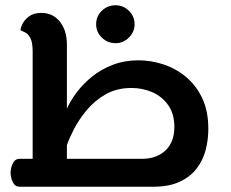

<svg xmlns="http://www.w3.org/2000/svg" viewBox="-20 -709 876 729"><path d="M55 0Q40 0 32.5 -11Q25 -22 22.5 -35Q20 -48 20 -53Q20 -58 22.5 -71Q25 -84 32.5 -95Q40 -106 55 -106H104V-513Q104 -549 95 -565Q86 -581 75 -586Q64 -591 58 -594Q58 -603 65.5 -618.5Q73 -634 90.5 -647Q108 -660 137 -660Q181 -660 207.5 -626.5Q234 -593 234 -540V-296Q247 -326 271 -358Q295 -390 329.5 -418Q364 -446 408.5 -463Q453 -480 506 -480Q552 -480 599 -465Q646 -450 685 -418Q724 -386 747.5 -337Q771 -288 771 -219Q771 -179 761 -140Q751 -101 727 -69.5Q703 -38 662.5 -19Q622 0 561 0ZM479 -375Q423 -375 380.5 -350.5Q338 -326 308.5 -290Q279 -254 260.5 -218Q242 -182 234 -158V-106H519Q574 -106 608 -137.5Q642 -169 642 -227Q642 -277 618.5 -310Q595 -343 558 -359Q521 -375 479 -375ZM419 -545Q388 -545 366.5 -566.5Q345 -588 345 -617Q345 -647 366.5 -668Q388 -689 419 -689Q448 -689 469.5 -668Q491 -647 491 -617Q491 -588 469.5 -566.5Q448 -545 419 -545Z"/></svg>

Font: El Messiri
Style: Bold
Weight: 700
Designer: Mohamed Gaber
Foundry: Kief Type Foundry
Version: Version 2.020; ttfautohint (v1.8.3)